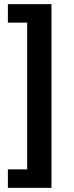

<svg xmlns="http://www.w3.org/2000/svg" viewBox="-20 -725 357 925"><path d="M18 180V91H111V-616H18V-705H228V180Z"/></svg>

Font: Nunito Sans 10pt Condensed
Style: Bold
Weight: 700
Width: 3
Designer: Vernon Adams
Foundry: Vernon Adams
Version: Version 3.101;gftools[0.9.27]